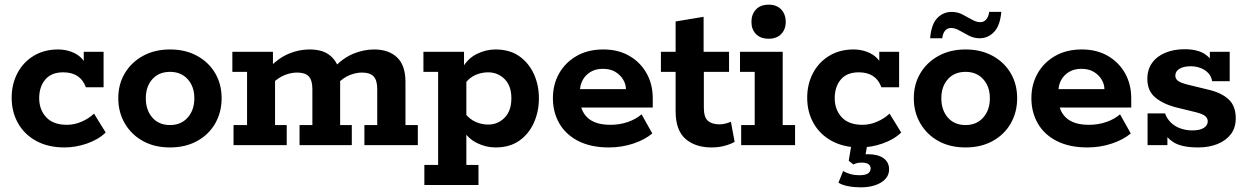

<svg xmlns="http://www.w3.org/2000/svg" viewBox="-20 -622 5346 823"><path d="M256 10Q187 10 136 -17.5Q85 -45 57.5 -93.5Q30 -142 30 -203Q30 -261 54.5 -308Q79 -355 124 -382.5Q169 -410 229 -410Q259 -410 286 -400Q313 -390 331 -371Q349 -352 351 -327L339 -326V-400H424V-248H348Q325 -312 251 -312Q200 -312 174 -281Q148 -250 148 -201Q148 -152 178 -119.5Q208 -87 267 -87Q299 -87 330 -100.5Q361 -114 383 -135L433 -54Q402 -24 353.5 -7Q305 10 256 10Z M709 10Q642 10 592.5 -17.5Q543 -45 515 -93Q487 -141 487 -201Q487 -261 515 -308Q543 -355 593 -382.5Q643 -410 709 -410Q775 -410 825 -382.5Q875 -355 902.5 -308Q930 -261 930 -201Q930 -141 902.5 -93Q875 -45 825 -17.5Q775 10 709 10ZM709 -86Q756 -86 784.5 -118Q813 -150 813 -201Q813 -251 784.5 -282.5Q756 -314 709 -314Q661 -314 633 -282.5Q605 -251 605 -201Q605 -150 633 -118Q661 -86 709 -86Z M981 0V-86H1039V-314H976V-400H1150V-337L1137 -335Q1175 -374 1218.5 -392Q1262 -410 1306 -410Q1359 -410 1389 -388.5Q1419 -367 1432 -329L1415 -336Q1453 -375 1496.5 -392.5Q1540 -410 1584 -410Q1646 -410 1682 -376Q1718 -342 1718 -271V-86H1771V0H1542V-86H1597V-240Q1597 -278 1581.5 -294.5Q1566 -311 1532 -311Q1507 -311 1480 -300.5Q1453 -290 1428 -265L1434 -316Q1436 -305 1437 -291Q1438 -277 1438 -271V-86H1488V0H1264V-86H1319V-240Q1319 -278 1303.5 -294.5Q1288 -311 1254 -311Q1228 -311 1201 -300.5Q1174 -290 1148 -265L1159 -296V-86H1209V0Z M1795 -400H1969V-332L1964 -334Q1986 -372 2024.5 -391Q2063 -410 2104 -410Q2165 -410 2206 -381Q2247 -352 2268.5 -304.5Q2290 -257 2290 -201Q2290 -144 2268.5 -96Q2247 -48 2206 -19Q2165 10 2104 10Q2063 10 2024.5 -9Q1986 -28 1964 -66L1979 -68V85H2031V171H1799V85H1858V-314H1795ZM2072 -88Q2114 -88 2143 -117.5Q2172 -147 2172 -201Q2172 -254 2143 -283Q2114 -312 2072 -312Q2046 -312 2020 -301.5Q1994 -291 1973 -264L1979 -307V-92L1973 -136Q1994 -110 2020 -99Q2046 -88 2072 -88Z M2590 10Q2513 10 2459 -17.5Q2405 -45 2377.5 -93Q2350 -141 2350 -201Q2350 -260 2376.5 -307Q2403 -354 2451.5 -382Q2500 -410 2566 -410Q2631 -410 2678.5 -382Q2726 -354 2752 -307Q2778 -260 2778 -201V-161H2415V-240H2663Q2663 -261 2651 -281Q2639 -301 2617.5 -314Q2596 -327 2564 -327Q2533 -327 2511 -313.5Q2489 -300 2477.5 -278.5Q2466 -257 2466 -232V-201Q2466 -148 2498.5 -117.5Q2531 -87 2597 -87Q2636 -87 2671 -99Q2706 -111 2730 -132L2776 -50Q2744 -23 2694.5 -6.5Q2645 10 2590 10Z M3030 10Q2960 10 2918 -27Q2876 -64 2876 -145V-314H2813V-400H2876V-530L2996 -550V-400H3105V-314H2997V-161Q2997 -119 3014.5 -104Q3032 -89 3064 -89Q3078 -89 3090.5 -92.5Q3103 -96 3113 -100L3129 -14Q3112 -4 3086 3Q3060 10 3030 10Z M3157 0V-86H3215V-314H3152V-400H3335V-86H3388V0ZM3275 -456Q3240 -456 3220.5 -476Q3201 -496 3201 -528Q3201 -561 3220.5 -581.5Q3240 -602 3275 -602Q3309 -602 3328.5 -581.5Q3348 -561 3348 -528Q3348 -496 3328.5 -476Q3309 -456 3275 -456Z M3666 10Q3597 10 3546 -17.5Q3495 -45 3467.5 -93.5Q3440 -142 3440 -203Q3440 -261 3464.5 -308Q3489 -355 3534 -382.5Q3579 -410 3639 -410Q3669 -410 3696 -400Q3723 -390 3741 -371Q3759 -352 3761 -327L3749 -326V-400H3834V-248H3758Q3735 -312 3661 -312Q3610 -312 3584 -281Q3558 -250 3558 -201Q3558 -152 3588 -119.5Q3618 -87 3677 -87Q3709 -87 3740 -100.5Q3771 -114 3793 -135L3843 -54Q3812 -24 3763.5 -7Q3715 10 3666 10ZM3669 181Q3641 181 3615 176Q3589 171 3574 161L3594 111Q3605 118 3623 123.5Q3641 129 3666 129Q3712 129 3712 99Q3712 89 3703 82Q3694 75 3674 75Q3665 75 3656.5 76.5Q3648 78 3638 83L3618 67L3631 -10H3699L3687 58L3655 48Q3666 43 3677.5 41Q3689 39 3700 39Q3743 39 3767 56Q3791 73 3791 104Q3791 139 3757 160Q3723 181 3669 181Z M4119 10Q4052 10 4002.5 -17.5Q3953 -45 3925 -93Q3897 -141 3897 -201Q3897 -261 3925 -308Q3953 -355 4003 -382.5Q4053 -410 4119 -410Q4185 -410 4235 -382.5Q4285 -355 4312.5 -308Q4340 -261 4340 -201Q4340 -141 4312.5 -93Q4285 -45 4235 -17.5Q4185 10 4119 10ZM4119 -86Q4166 -86 4194.5 -118Q4223 -150 4223 -201Q4223 -251 4194.5 -282.5Q4166 -314 4119 -314Q4071 -314 4043 -282.5Q4015 -251 4015 -201Q4015 -150 4043 -118Q4071 -86 4119 -86ZM4179 -458Q4155 -458 4133.5 -469Q4112 -480 4093 -491Q4074 -502 4057 -502Q4040 -502 4030.5 -490Q4021 -478 4019 -458H3967Q3972 -518 3997.5 -544.5Q4023 -571 4060 -571Q4084 -571 4105.5 -560Q4127 -549 4146 -538Q4165 -527 4182 -527Q4198 -527 4208 -539.5Q4218 -552 4220 -571H4272Q4267 -512 4241 -485Q4215 -458 4179 -458Z M4641 10Q4564 10 4510 -17.5Q4456 -45 4428.5 -93Q4401 -141 4401 -201Q4401 -260 4427.5 -307Q4454 -354 4502.5 -382Q4551 -410 4617 -410Q4682 -410 4729.5 -382Q4777 -354 4803 -307Q4829 -260 4829 -201V-161H4466V-240H4714Q4714 -261 4702 -281Q4690 -301 4668.5 -314Q4647 -327 4615 -327Q4584 -327 4562 -313.5Q4540 -300 4528.5 -278.5Q4517 -257 4517 -232V-201Q4517 -148 4549.5 -117.5Q4582 -87 4648 -87Q4687 -87 4722 -99Q4757 -111 4781 -132L4827 -50Q4795 -23 4745.5 -6.5Q4696 10 4641 10Z M5116 10Q5044 10 5009 -13Q4974 -36 4962 -72L4984 -80V0H4899V-136H4974Q4982 -113 4999 -96.5Q5016 -80 5040 -71.5Q5064 -63 5090 -63Q5124 -63 5140.5 -74Q5157 -85 5157 -102Q5157 -114 5147 -123.5Q5137 -133 5106 -141L5016 -163Q4962 -178 4930 -206Q4898 -234 4898 -284Q4898 -324 4918.5 -352.5Q4939 -381 4975.5 -396Q5012 -411 5057 -411Q5114 -411 5145.5 -389.5Q5177 -368 5187 -334L5166 -333V-400H5251V-274H5176Q5172 -295 5159 -309Q5146 -323 5126 -330.5Q5106 -338 5085 -338Q5053 -338 5035.5 -327Q5018 -316 5018 -298Q5018 -284 5029.5 -275.5Q5041 -267 5068 -260L5158 -238Q5215 -225 5246 -196.5Q5277 -168 5277 -115Q5277 -75 5256.5 -47.5Q5236 -20 5199.5 -5Q5163 10 5116 10Z"/></svg>

Font: Rokkitt
Style: Bold
Weight: 700
Designer: Vernon Adams
Foundry: Vernon Adams
Version: Version 3.103